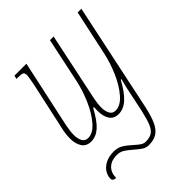

<svg xmlns="http://www.w3.org/2000/svg" viewBox="-214 -665 1033 1033"><g transform="rotate(-45 302.5 -148.0)"><path d="M43 221Q43 200 55.5 179Q68 158 94.5 144Q121 130 159 130Q188 130 210 143Q232 156 257 179Q278 198 291 206.5Q304 215 319 215Q350 215 368 202.5Q386 190 397.5 161Q409 132 421 78L451 -65L464 -116H459Q424 -52 391 -22.5Q358 7 321 7Q286 7 269 -18Q252 -43 252 -87Q252 -105 253 -114H247Q212 -49 180.5 -21Q149 7 112 7Q76 7 59 -19Q42 -45 42 -83Q42 -118 50 -153Q58 -188 59 -194L110 -428Q120 -481 120 -488Q120 -506 112 -511Q104 -516 75 -516H65L70 -536H161L87 -194Q85 -186 77.5 -149.5Q70 -113 70 -83Q70 -57 80 -37.5Q90 -18 114 -18Q151 -18 186 -59Q221 -100 247 -160Q273 -220 285 -276L340 -536H368L296 -194Q294 -186 286.5 -149.5Q279 -113 279 -83Q279 -57 289 -37.5Q299 -18 323 -18Q360 -18 395.5 -59Q431 -100 457 -160Q483 -220 495 -276L551 -536H579L449 80Q436 140 420 174.5Q404 209 380 224.5Q356 240 318 240Q298 240 282.5 230.5Q267 221 243 200Q217 177 199 166Q181 155 156 155Q116 155 92 177.5Q68 200 68 240Q57 240 50 235.5Q43 231 43 221Z"/></g></svg>

Font: Noto Serif CondThin
Style: Italic
Weight: 250
Width: 3
Italic angle: -12°
Designer: Monotype Design Team
Foundry: Monotype Imaging Inc.
Version: Version 1.001